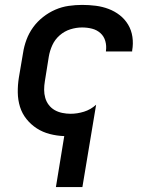

<svg xmlns="http://www.w3.org/2000/svg" viewBox="-20 -548 640 783"><path d="M208 215 242 7Q212 6 183 -1.5Q154 -9 130 -24.5Q106 -40 88 -62.5Q70 -85 61.5 -112.5Q53 -140 52.5 -170.5Q52 -201 57 -232L74 -332Q78 -359 88 -386Q98 -413 115 -436.5Q132 -460 155.5 -478.5Q179 -497 205.5 -508.5Q232 -520 260 -524Q288 -528 315 -528Q343 -528 370.5 -524.5Q398 -521 423 -511.5Q448 -502 468.5 -486Q489 -470 502.5 -447.5Q516 -425 520 -397.5Q524 -370 519 -342Q519 -341 519 -340Q519 -339 519 -338H412Q412 -339 412 -339.5Q412 -340 412 -340Q415 -361 409.5 -380.5Q404 -400 389.5 -413Q375 -426 355.5 -431Q336 -436 315 -436Q291 -436 267 -428.5Q243 -421 223.5 -404Q204 -387 193.5 -364Q183 -341 179 -317L163 -217Q160 -199 160 -182Q160 -165 164.5 -149Q169 -133 179 -120Q189 -107 203 -99Q217 -91 234 -87.5Q251 -84 268 -84Q295 -84 322.5 -92.5Q350 -101 372 -121L316 215Z"/></svg>

Font: Iosevka SS04 Semibold Extended
Style: Italic
Weight: 600
Width: 7
Italic angle: -9°
Monospace: yes
Designer: Belleve Invis
Foundry: Belleve Invis
Version: Version 19.0.0; ttfautohint (v1.8.4)